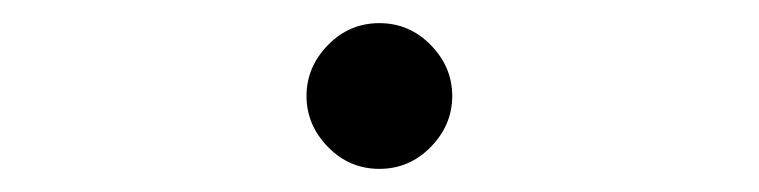

<svg xmlns="http://www.w3.org/2000/svg" viewBox="-20 -432 656 166"><path d="M245 -349Q245 -374 263.5 -393Q282 -412 308 -412Q334 -412 352.5 -393Q371 -374 371 -349Q371 -324 352.5 -305Q334 -286 308 -286Q282 -286 263.5 -305Q245 -324 245 -349Z"/></svg>

Font: Overpass Mono Light
Style: Regular
Weight: 300
Monospace: yes
Designer: Delve Withrington, Dave Bailey
Foundry: Delve Fonts
Version: Version 1.000;DELV;Overpass